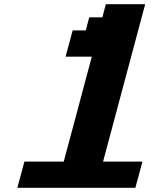

<svg xmlns="http://www.w3.org/2000/svg" viewBox="-20 -895 790 915"><path d="M62.5 0H625Q630.9 -21 642.1 -62.5Q653.3 -104 658.7 -125H471.2L671.9 -875H484.4L467.8 -812.5H405.3L388.7 -750H326.2Q320.8 -729.5 309.6 -687.7Q298.3 -646 292.5 -625H417.5Q395.5 -542 350.8 -375.2Q306.2 -208.5 283.7 -125H96.2Q90.8 -104 79.6 -62.5Q68.4 -21 62.5 0Z"/></svg>

Font: Faithful 32x
Style: SemiboldOblique
Weight: 400
Foundry: Faithful Resource Pack
Version: Version 1.0; January 27, 2023